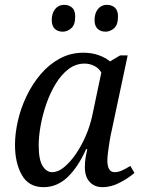

<svg xmlns="http://www.w3.org/2000/svg" viewBox="-20 -764 583 794"><path d="M160 10Q99 10 70.5 -40Q42 -90 42 -165Q42 -212 54 -264.5Q66 -317 90 -367Q114 -417 148.5 -457.5Q183 -498 227.5 -522Q272 -546 325 -546Q359 -546 387.5 -536Q416 -526 435 -510L477 -535H508L440 -215Q437 -203 433.5 -181.5Q430 -160 427 -137.5Q424 -115 424 -101Q424 -52 454 -52Q469 -52 485.5 -59.5Q502 -67 519 -78L536 -49Q515 -30 478 -10Q441 10 404 10Q371 10 351 -11.5Q331 -33 331 -72Q331 -93 333.5 -109Q336 -125 341 -147H336Q303 -73 259.5 -31.5Q216 10 160 10ZM196 -52Q220 -52 245 -72.5Q270 -93 293.5 -127Q317 -161 335 -203Q353 -245 362 -288L399 -464Q389 -482 370 -491.5Q351 -501 330 -501Q293 -501 263 -478Q233 -455 210 -417Q187 -379 171.5 -334Q156 -289 148 -244.5Q140 -200 140 -163Q140 -104 156 -78Q172 -52 196 -52ZM417 -633Q396 -633 383.5 -645Q371 -657 371 -681Q371 -709 385 -726.5Q399 -744 422 -744Q442 -744 455 -732.5Q468 -721 468 -696Q468 -661 451.5 -647Q435 -633 417 -633ZM240 -633Q219 -633 206.5 -645Q194 -657 194 -681Q194 -709 208 -726.5Q222 -744 245 -744Q265 -744 278 -732.5Q291 -721 291 -696Q291 -661 274.5 -647Q258 -633 240 -633Z"/></svg>

Font: Noto Serif SemiCondensed
Style: Italic
Weight: 400
Width: 4
Italic angle: -12°
Designer: Monotype Design Team
Foundry: Monotype Imaging Inc.
Version: Version 2.013